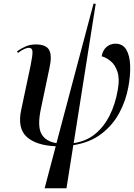

<svg xmlns="http://www.w3.org/2000/svg" viewBox="-20 -780 723 1037"><path d="M221 237 281 10Q173 5 123 -42Q73 -89 95 -189L145 -425Q156 -479 155.5 -500Q155 -521 136 -522Q127 -522 111.5 -515.5Q96 -509 77 -494L72 -503Q93 -518 118 -529Q143 -540 173 -540Q230 -540 246 -509Q262 -478 247 -412L201 -193Q181 -99 203.5 -57.5Q226 -16 285 -7L485 -760H497L378 -7Q446 -17 494 -56.5Q542 -96 572.5 -157Q603 -218 616 -294Q627 -354 614.5 -392Q602 -430 577.5 -450Q553 -470 529 -476Q535 -509 555.5 -526.5Q576 -544 603 -544Q643 -544 662 -512Q681 -480 683 -426.5Q685 -373 673 -309Q660 -237 624.5 -170.5Q589 -104 527.5 -57Q466 -10 376 4L339 237Z"/></svg>

Font: Noto Serif Display SemiCondensed Medium
Style: Italic
Weight: 500
Width: 4
Italic angle: -12°
Designer: Monotype Design Team
Foundry: Monotype Imaging Inc.
Version: Version 2.009